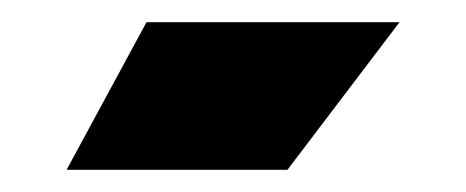

<svg xmlns="http://www.w3.org/2000/svg" viewBox="-20 -749 420 173"><path d="M40 -596 112 -729H340L239 -596Z"/></svg>

Font: Hubot Sans Condensed ExtraLight Black
Style: Regular
Weight: 900
Version: Version 2.000